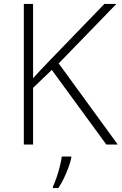

<svg xmlns="http://www.w3.org/2000/svg" viewBox="-20 -734 618 975"><path d="M578 0H520L243 -379L148 -288V0H101V-714H148V-337Q166 -357 185 -377Q204 -397 223 -417L510 -714H571L278 -412ZM342 68Q337 91 327 118Q317 145 304.5 171.5Q292 198 276 221H249V213Q257 197 266.5 169.5Q276 142 283.5 112Q291 82 294 61H342Z"/></svg>

Font: Noto Sans Syriac Eastern ExtraLight
Style: Regular
Weight: 250
Designer: Patrick Giasson and the Monotype Design Team
Foundry: Monotype Imaging Inc.
Version: Version 3.001